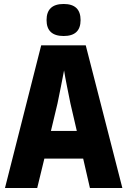

<svg xmlns="http://www.w3.org/2000/svg" viewBox="-20 -945 640 965"><path d="M432 0H595L411 -717H187L5 0H167L203 -148H398ZM269 -425Q276 -460 286 -509Q296 -558 302 -591Q307 -559 317 -509.5Q327 -460 334 -425L366 -287H236ZM300 -764Q385 -764 385 -844Q385 -925 300 -925Q214 -925 214 -844Q214 -764 300 -764Z"/></svg>

Font: Noto Sans Mono Extra
Style: Regular
Weight: 800
Designer: Monotype Design Team
Foundry: Monotype Imaging Inc.
Version: Version 1.900